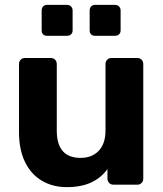

<svg xmlns="http://www.w3.org/2000/svg" viewBox="-20 -758 671 788"><path d="M254 10Q196 10 151.5 -16.5Q107 -43 82.5 -93.5Q58 -144 58 -216V-495Q58 -506 65 -513Q72 -520 82 -520H188Q199 -520 206 -513Q213 -506 213 -495V-222Q213 -110 311 -110Q358 -110 385.5 -139.5Q413 -169 413 -222V-495Q413 -506 420 -513Q427 -520 438 -520H544Q554 -520 561 -513Q568 -506 568 -495V-25Q568 -14 561 -7Q554 0 544 0H446Q435 0 428 -7Q421 -14 421 -25V-64Q395 -28 354 -9Q313 10 254 10ZM370 -611Q360 -611 354 -617Q348 -623 348 -633V-715Q348 -725 354 -731.5Q360 -738 370 -738H452Q462 -738 468.5 -731.5Q475 -725 475 -715V-633Q475 -623 468.5 -617Q462 -611 452 -611ZM173 -611Q163 -611 157 -617Q151 -623 151 -633V-715Q151 -725 157 -731.5Q163 -738 173 -738H255Q265 -738 271.5 -731.5Q278 -725 278 -715V-633Q278 -623 271.5 -617Q265 -611 255 -611Z"/></svg>

Font: Rubik Light SemiBold
Style: Regular
Weight: 600
Version: Version 2.300;gftools[0.9.30]